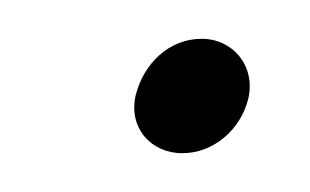

<svg xmlns="http://www.w3.org/2000/svg" viewBox="-20 -117 160 99"><path d="M74 -38C90 -38 104 -50 108 -66C112 -83 100 -97 84 -97C67 -97 54 -84 50 -68C46 -51 58 -38 74 -38Z"/></svg>

Font: Stray Cat
Style: BdExtObl
Weight: 700
Version: Version 1.0